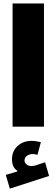

<svg xmlns="http://www.w3.org/2000/svg" viewBox="-20 -737 328 1117"><path d="M217.8 89.8C196.8 85.4 179.7 82.5 164.6 82.5C130.9 82.5 103 92.8 82 112.8C60.5 132.8 49.8 158.2 49.8 189C49.8 221.2 60.1 243.7 80.6 255.9V260.7L13.7 280.3L37.1 360.4L265.6 286.6L242.2 207L187.5 225.1C179.7 227.5 171.4 229 162.1 229C140.1 229 122.6 214.4 122.6 196.3C122.6 174.8 143.6 159.2 170.9 159.2C180.2 159.2 189 161.1 198.2 163.6ZM235.8 -716.8H53.2V0H235.8Z"/></svg>

Font: Estedad Black
Style: Regular
Weight: 900
Designer: Amin Abedi
Version: Version 7.3